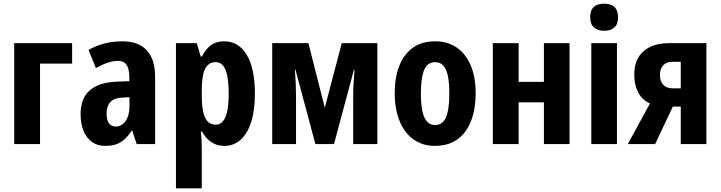

<svg xmlns="http://www.w3.org/2000/svg" viewBox="-20 -781 3908 1041"><path d="M371 -547V-436H197V0H57V-547Z M645 -557Q730 -557 775.5 -508.5Q821 -460 821 -363V0H721L697 -73H694Q676 -45 656 -26.5Q636 -8 611 1Q586 10 551 10Q507 10 477 -12.5Q447 -35 432 -74Q417 -113 417 -162Q417 -248 466.5 -291Q516 -334 609 -338L681 -341V-363Q681 -408 666 -429.5Q651 -451 620 -451Q594 -451 564 -441Q534 -431 500 -412L460 -510Q499 -533 545.5 -545Q592 -557 645 -557ZM643 -252Q599 -250 578.5 -228Q558 -206 558 -166Q558 -129 571 -112Q584 -95 608 -95Q640 -95 661 -125Q682 -155 682 -205V-254Z M1196 -557Q1274 -557 1318 -483.5Q1362 -410 1362 -273Q1362 -183 1342 -120Q1322 -57 1285 -23.5Q1248 10 1197 10Q1169 10 1146.5 0.5Q1124 -9 1106.5 -26Q1089 -43 1075 -68H1069Q1072 -41 1073 -18.5Q1074 4 1074 21V240H934V-547H1047L1068 -475H1075Q1090 -504 1107.5 -522Q1125 -540 1147 -548.5Q1169 -557 1196 -557ZM1149 -444Q1123 -444 1106 -427.5Q1089 -411 1081.5 -376.5Q1074 -342 1074 -288V-264Q1074 -211 1081.5 -175.5Q1089 -140 1106 -122.5Q1123 -105 1150 -105Q1173 -105 1189 -124Q1205 -143 1212.5 -180Q1220 -217 1220 -272Q1220 -359 1203 -401.5Q1186 -444 1149 -444Z M2026 -547V0H1895V-257Q1895 -290 1897 -328Q1899 -366 1902 -403H1899L1791 0H1690L1582 -403H1579Q1582 -366 1583.5 -329Q1585 -292 1585 -256V0H1456V-547H1652L1741 -197L1833 -547Z M2559 -275Q2559 -214 2546 -162.5Q2533 -111 2506 -72Q2479 -33 2437 -11.5Q2395 10 2338 10Q2285 10 2244 -11.5Q2203 -33 2175.5 -71.5Q2148 -110 2134 -162Q2120 -214 2120 -275Q2120 -360 2144.5 -423Q2169 -486 2217.5 -521.5Q2266 -557 2340 -557Q2406 -557 2455 -524Q2504 -491 2531.5 -428Q2559 -365 2559 -275ZM2262 -273Q2262 -217 2270 -179Q2278 -141 2295 -122Q2312 -103 2339 -103Q2367 -103 2384 -122Q2401 -141 2408.5 -179.5Q2416 -218 2416 -274Q2416 -332 2408.5 -369Q2401 -406 2384 -425Q2367 -444 2339 -444Q2298 -444 2280 -402Q2262 -360 2262 -273Z M2792 -547V-337H2929V-547H3068V0H2929V-226H2792V0H2652V-547Z M3325 -547V0H3186V-547ZM3256 -761Q3292 -761 3311.5 -743Q3331 -725 3331 -687Q3331 -650 3311 -632Q3291 -614 3256 -614Q3221 -614 3200.5 -632Q3180 -650 3180 -687Q3180 -726 3199.5 -743.5Q3219 -761 3256 -761Z M3532 0H3384L3504 -220Q3478 -231 3459 -252.5Q3440 -274 3429.5 -305.5Q3419 -337 3419 -378Q3419 -459 3469 -503Q3519 -547 3606 -547H3810V0H3671V-203H3628ZM3558 -374Q3558 -341 3576 -321.5Q3594 -302 3628 -302H3671V-446H3625Q3592 -446 3575 -426Q3558 -406 3558 -374Z"/></svg>

Font: Noto Sans Display Condensed
Style: Bold
Weight: 700
Width: 3
Designer: Monotype Design Team
Foundry: Monotype Imaging Inc.
Version: Version 2.003